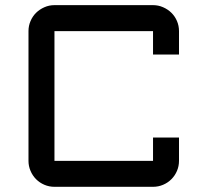

<svg xmlns="http://www.w3.org/2000/svg" viewBox="-20 -720 780 740"><path d="M89.8 -600.1Q89.8 -620.6 97.7 -638.9Q105.5 -657.2 119.1 -670.7Q132.8 -684.1 151.1 -692.1Q169.4 -700.2 189.9 -700.2H569.8Q590.3 -700.2 608.6 -692.1Q627 -684.1 640.6 -670.7Q654.3 -657.2 662.1 -638.9Q669.9 -620.6 669.9 -600.1V-509.8H569.8V-600.1H189.9V-100.1H569.8V-189.9H669.9V-100.1Q669.9 -79.6 662.1 -61.3Q654.3 -43 640.6 -29.3Q627 -15.6 608.6 -7.8Q590.3 0 569.8 0H189.9Q169.4 0 151.1 -7.8Q132.8 -15.6 119.1 -29.3Q105.5 -43 97.7 -61.3Q89.8 -79.6 89.8 -100.1Z"/></svg>

Font: Aldrich
Style: Regular
Weight: 400
Designer: Matthew Desmond
Foundry: Matthew Desmond
Version: Version 1.002 2011